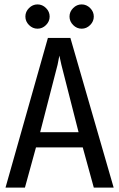

<svg xmlns="http://www.w3.org/2000/svg" viewBox="-20 -866 540 870"><path d="M150 -846Q172 -846 188.5 -829.5Q205 -813 205 -791Q205 -769 188.5 -752.5Q172 -736 150 -736Q128 -736 111.5 -752.5Q95 -769 95 -791Q95 -813 111.5 -829.5Q128 -846 150 -846ZM350 -846Q372 -846 388.5 -829.5Q405 -813 405 -791Q405 -769 388.5 -752.5Q372 -736 350 -736Q328 -736 311.5 -752.5Q295 -769 295 -791Q295 -813 311.5 -829.5Q328 -846 350 -846ZM299 -694 495 -16H405L355 -198H143L93 -16H5L197 -694ZM249 -614 241 -573 162 -267H336L258 -573Z"/></svg>

Font: D2Coding
Style: Regular
Weight: 400
Monospace: yes
Designer: Yong-Rak Park; Jeong-Hwan Yoon; Sang-Min Lee;
Foundry: NHN Corporation
Version: Version 1.3.2; Build 20180524